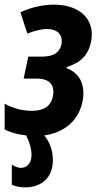

<svg xmlns="http://www.w3.org/2000/svg" viewBox="-25 -576 430 828"><path d="M83 232C154 232 203 191 203 114C203 71 188 35 166 8C251 -4 312 -54 330 -134C346 -207 320 -261 262 -282L263 -287C324 -306 356 -339 368 -397C386 -489 323 -556 207 -556C159 -556 105 -543 63 -523L93 -431C123 -443 153 -451 177 -451C224 -451 247 -425 240 -385C233 -349 204 -332 158 -332H97L77 -237H134C188 -237 213 -210 203 -160C195 -120 166 -98 112 -98C73 -98 29 -109 -5 -129V-18C19 -5 52 4 88 8C101 34 111 65 111 92C111 125 94 148 64 148C54 148 38 142 26 134V221C43 228 62 232 83 232Z"/></svg>

Font: Noto Sans ExtraCondensed
Style: Bold Italic
Weight: 700
Width: 2
Italic angle: -12°
Designer: Monotype Design Team
Foundry: Monotype Imaging Inc.
Version: Version 2.013